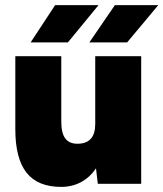

<svg xmlns="http://www.w3.org/2000/svg" viewBox="-20 -720 640 752"><path d="M356 -61Q332 -25 297 -6.5Q262 12 220 12Q128 12 84 -43.5Q40 -99 40 -214V-500H220V-244Q220 -199 235.5 -178Q251 -157 283 -157Q353 -157 353 -234V-500H533V0H363ZM430 -700H600L478 -554H330ZM196 -700H366L246 -554H100Z"/></svg>

Font: Oak Sans Black
Style: Regular
Weight: 900
Designer: Erik Kennedy, Walven
Foundry: Erik Kennedy, Walven
Version: Version 1.000